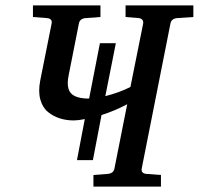

<svg xmlns="http://www.w3.org/2000/svg" viewBox="-20 -691 736 711"><path d="M324 -98H265L294 -250Q269 -245 253 -245Q226 -245 202 -252.5Q178 -260 158 -276Q138 -292 129.5 -322Q121 -352 129 -393L171 -603Q175 -622 154 -624L102 -628V-671H352V-628L297 -624Q275 -622 272 -603L234 -411Q225 -365 243 -345.5Q261 -326 309 -326H310L350 -531H409L370 -335Q422 -348 463 -369L510 -603Q513 -621 494 -624L445 -628V-671H696V-628L636 -624Q614 -622 611 -603L505 -68Q501 -49 522 -47L576 -43V0H326V-43L379 -47Q401 -49 404 -68L451 -305Q406 -281 356 -265Z"/></svg>

Font: Veleka
Style: Italic
Weight: 400
Italic angle: -12°
Designer: Stefan Peev, Context Ltd, 2016; SIL International, 1997-2014.
Foundry: Stefan Peev, Context Ltd, 2016
Version: Version 1.000